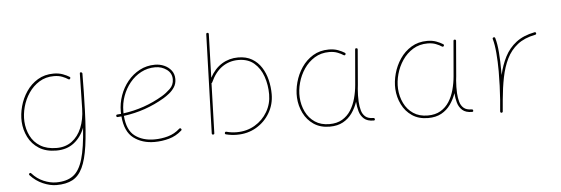

<svg xmlns="http://www.w3.org/2000/svg" viewBox="-54 -846 3631 1243"><g transform="rotate(-5 1761.5 -225.0)"><path d="M289.6 -15.6Q347.2 -15.6 388.2 -45.9Q429.2 -76.2 451.7 -130.1Q474.1 -184.1 475.6 -254.4L480.5 -482.4Q480.5 -491.7 489.3 -489.7Q491.7 -489.3 494.1 -487.8Q494.6 -487.3 494.6 -486.8Q497.6 -483.9 497.1 -480.5Q496.6 -417.5 495.6 -361.6Q494.6 -305.7 492.7 -256.3V-252.4Q492.7 -244.6 492.2 -236.8Q487.3 -102.5 474.9 -13.4Q462.4 75.7 437.7 127.7Q413.1 179.7 371.8 201.7Q330.6 223.6 267.6 223.6Q226.1 223.6 179.9 203.6Q133.8 183.6 98.6 145Q92.8 138.2 99.1 132.8Q105.5 127.4 111.3 134.3Q142.6 169.9 185.3 188Q228 206.1 267.1 206.1Q335.9 206.1 377.2 175.8Q418.5 145.5 440.2 72Q461.9 -1.5 470.7 -131.8Q447.8 -71.8 401.4 -35.4Q355 1 286.6 1Q219.2 1 173.8 -27.8Q128.4 -56.6 104.7 -103.8Q81.1 -150.9 78.1 -204.6Q75.7 -252.9 89.6 -304.2Q103.5 -355.5 133.1 -399.2Q162.6 -442.9 207.3 -470Q252 -497.1 310.5 -497.1Q344.2 -497.1 370.4 -487.3Q396.5 -477.5 412.1 -467.3Q419.9 -462.4 415 -455.1Q410.6 -447.8 402.8 -452.6Q388.7 -462.4 365.5 -471.4Q342.3 -480.5 311.5 -480.5Q257.8 -480.5 216.6 -455.1Q175.3 -429.7 147.5 -388.7Q119.6 -347.7 106.4 -299.3Q93.3 -251 95.7 -204.6Q98.6 -153.8 120.1 -110.6Q141.6 -67.4 183.8 -41.5Q226.1 -15.6 289.6 -15.6Z M1101.6 -57.6Q1064.5 -24.4 1018.3 -11.7Q972.2 1 924.3 1Q843.8 1 788.3 -41Q732.9 -83 724.6 -182.6Q712.4 -181.6 700.2 -180.7Q692.4 -179.7 691.4 -188.5Q690.4 -196.3 699.2 -197.3Q711.4 -198.2 723.6 -199.2Q723.1 -207 723.1 -214.8Q723.1 -268.1 741 -318.4Q758.8 -368.7 791.7 -408.9Q824.7 -449.2 869.9 -473.1Q915 -497.1 969.7 -497.1Q1001 -497.1 1029.1 -484.9Q1057.1 -472.7 1075.2 -449.5Q1093.3 -426.3 1093.3 -393.1Q1093.3 -363.3 1078.9 -341.1Q1064.5 -318.8 1044.2 -302.7Q1023.9 -286.6 1005.9 -275.9Q882.8 -203.1 740.7 -184.6Q748 -90.8 798.3 -53.2Q848.6 -15.6 924.3 -15.6Q970.7 -15.6 1013.7 -27.8Q1056.6 -40 1089.8 -70.3Q1096.7 -76.2 1102.1 -69.8Q1107.9 -63 1101.6 -57.6ZM969.7 -480.5Q919.9 -480.5 877.7 -458.3Q835.4 -436 804.7 -398.2Q773.9 -360.4 756.8 -313Q739.7 -265.6 739.7 -214.8Q739.7 -208 739.7 -201.2Q877.9 -219.7 997.1 -290.5Q1024.4 -306.6 1050.5 -331.5Q1076.7 -356.4 1076.7 -393.1Q1076.7 -433.1 1044.2 -456.8Q1011.7 -480.5 969.7 -480.5Z M1326.7 -672.9Q1334.5 -672.9 1334.5 -664.1L1325.7 -381.3Q1356.9 -439 1404.3 -468Q1451.7 -497.1 1509.8 -497.1Q1562.5 -497.1 1599.9 -475.1Q1637.2 -453.1 1660.6 -416.3Q1684.1 -379.4 1695.1 -334Q1706.1 -288.6 1706.1 -241.7Q1706.1 -175.3 1673.8 -120.1Q1641.6 -64.9 1585.9 -32Q1530.3 1 1459.5 1Q1423.3 1 1388.7 -7.8Q1380.4 -9.8 1382.3 -18.1Q1384.3 -26.4 1393.1 -24.4Q1425.3 -15.6 1459.5 -15.6Q1525.4 -15.6 1577.4 -46.4Q1629.4 -77.1 1659.4 -128.7Q1689.5 -180.2 1689.5 -241.7Q1689.5 -303.2 1670.7 -357.7Q1651.9 -412.1 1612.3 -446.3Q1572.8 -480.5 1509.8 -480.5Q1451.2 -480.5 1405 -448.5Q1358.9 -416.5 1329.1 -350.6Q1327.6 -347.2 1324.2 -346.2L1314 -21.5Q1314 -13.7 1305.2 -13.7Q1297.4 -13.7 1297.4 -22.5L1317.9 -665Q1317.9 -672.9 1326.7 -672.9Z M2062 -15.6Q2111.3 -15.6 2145.5 -35.9Q2179.7 -56.2 2201.4 -90.3Q2223.1 -124.5 2234.6 -167.2Q2246.1 -210 2250 -254.4L2269.5 -482.4Q2270.5 -490.7 2278.3 -489.7Q2287.1 -488.8 2286.1 -480.5L2267.1 -252.4Q2266.1 -238.8 2264.2 -225.6Q2264.2 -225.6 2264.2 -225.1Q2260.7 -183.6 2262.7 -143.1Q2264.6 -112.3 2271.7 -86.7Q2278.8 -61 2296.6 -45.7Q2314.5 -30.3 2348.1 -30.3Q2356.4 -30.3 2357.4 -22Q2358.4 -13.7 2349.1 -13.7Q2308.1 -13.7 2286.4 -33.2Q2264.6 -52.7 2256.3 -82.5Q2248 -112.3 2246.1 -143.1V-145Q2232.4 -105 2209 -71.8Q2185.5 -38.6 2149.7 -18.8Q2113.8 1 2063 1Q2002 1 1959.2 -27.8Q1916.5 -56.6 1893.3 -103.8Q1870.1 -150.9 1867.2 -204.6Q1864.7 -252.9 1878.7 -304.2Q1892.6 -355.5 1922.1 -399.2Q1951.7 -442.9 1996.3 -470Q2041 -497.1 2099.6 -497.1Q2133.3 -497.1 2159.2 -487.3Q2185.1 -477.5 2200.7 -467.3Q2208.5 -462.4 2204.1 -455.1Q2199.7 -447.8 2191.9 -452.6Q2177.7 -462.4 2154.5 -471.4Q2131.3 -480.5 2100.6 -480.5Q2046.9 -480.5 2005.6 -455.1Q1964.4 -429.7 1936.5 -388.7Q1908.7 -347.7 1895.5 -299.3Q1882.3 -251 1884.8 -204.6Q1887.7 -153.8 1908.7 -110.6Q1929.7 -67.4 1968.3 -41.5Q2006.8 -15.6 2062 -15.6Z M2701.2 -15.6Q2750.5 -15.6 2784.7 -35.9Q2818.8 -56.2 2840.6 -90.3Q2862.3 -124.5 2873.8 -167.2Q2885.3 -210 2889.2 -254.4L2908.7 -482.4Q2909.7 -490.7 2917.5 -489.7Q2926.3 -488.8 2925.3 -480.5L2906.2 -252.4Q2905.3 -238.8 2903.3 -225.6Q2903.3 -225.6 2903.3 -225.1Q2899.9 -183.6 2901.9 -143.1Q2903.8 -112.3 2910.9 -86.7Q2918 -61 2935.8 -45.7Q2953.6 -30.3 2987.3 -30.3Q2995.6 -30.3 2996.6 -22Q2997.6 -13.7 2988.3 -13.7Q2947.3 -13.7 2925.5 -33.2Q2903.8 -52.7 2895.5 -82.5Q2887.2 -112.3 2885.3 -143.1V-145Q2871.6 -105 2848.1 -71.8Q2824.7 -38.6 2788.8 -18.8Q2752.9 1 2702.1 1Q2641.1 1 2598.4 -27.8Q2555.7 -56.6 2532.5 -103.8Q2509.3 -150.9 2506.3 -204.6Q2503.9 -252.9 2517.8 -304.2Q2531.7 -355.5 2561.3 -399.2Q2590.8 -442.9 2635.5 -470Q2680.2 -497.1 2738.8 -497.1Q2772.5 -497.1 2798.3 -487.3Q2824.2 -477.5 2839.8 -467.3Q2847.7 -462.4 2843.3 -455.1Q2838.9 -447.8 2831.1 -452.6Q2816.9 -462.4 2793.7 -471.4Q2770.5 -480.5 2739.7 -480.5Q2686 -480.5 2644.8 -455.1Q2603.5 -429.7 2575.7 -388.7Q2547.9 -347.7 2534.7 -299.3Q2521.5 -251 2523.9 -204.6Q2526.9 -153.8 2547.9 -110.6Q2568.8 -67.4 2607.4 -41.5Q2646 -15.6 2701.2 -15.6Z M3177.2 8.3 3175.3 7.8Q3175.3 7.8 3174.8 7.8Q3174.8 7.3 3174.3 7.3Q3169.4 5.4 3169.9 -0.5Q3169.9 0 3169.9 -0.2Q3169.9 -0.5 3169.9 -1V-2.4Q3171.4 -21.5 3173.1 -39.8Q3174.8 -58.1 3176.3 -76.2Q3179.2 -118.7 3181.2 -166Q3183.1 -213.4 3183.1 -259.8Q3183.1 -323.7 3178.2 -380.4Q3173.3 -437 3163.1 -471.7Q3160.6 -479.5 3168.9 -482.4Q3176.8 -484.9 3179.7 -476.6Q3190.9 -439.5 3195.3 -381.8Q3199.7 -324.2 3199.7 -259.8Q3199.7 -247.6 3199.7 -234.9Q3214.4 -299.8 3241.7 -352.8Q3269 -405.8 3315.9 -441.9Q3362.8 -478 3436 -492.2Q3443.8 -494.1 3445.8 -485.4Q3447.8 -477.5 3439 -475.6Q3368.2 -461.9 3323.2 -426.5Q3278.3 -391.1 3252.4 -338.1Q3226.6 -285.2 3213.4 -218.8Q3200.2 -152.3 3193.4 -76.7Q3190.4 -35.2 3186.5 1L3186 2.9Q3186 2.9 3186 3.4Q3186 3.4 3185.5 3.9Q3183.1 8.8 3177.7 8.3Q3177.7 8.3 3177.2 8.3Z"/></g></svg>

Font: Mikhak-DS2-FD Thin
Style: Regular
Weight: 100
Designer: Amin Abedi
Version: Version 3.2